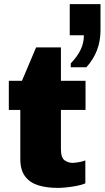

<svg xmlns="http://www.w3.org/2000/svg" viewBox="-20 -905 510 936"><path d="M262 11Q208 11 167 -1.5Q126 -14 102.5 -45Q79 -76 79 -130V-369H23V-511H87L156 -674H277V-511H397V-369H277V-180Q277 -136 295 -123.5Q313 -111 334 -111Q345 -111 364.5 -114.5Q384 -118 396 -123V-11Q380 -4 354.5 1Q329 6 304 8.5Q279 11 262 11ZM325 -577V-596Q356 -628 372.5 -661.5Q389 -695 389 -733H320V-885H470V-757Q470 -705 452.5 -659.5Q435 -614 401 -577Z"/></svg>

Font: Chivo Medium Black
Style: Regular
Weight: 900
Version: Version 2.002